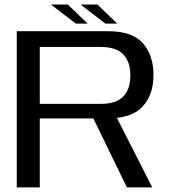

<svg xmlns="http://www.w3.org/2000/svg" viewBox="-20 -810 749 830"><path d="M52.5 0V-675H449Q551.5 -675 597.5 -623.2Q643.5 -571.5 643.5 -485.5Q643.5 -400 596 -349Q559 -309 485.5 -300.5L638 0H528.5L383.5 -298H152V0ZM152 -361H416Q482.5 -361 513 -393Q543.5 -425 543.5 -484Q543.5 -543 512.8 -575Q482 -607 416 -607H152ZM435.5 -708 328 -790.5H401L487 -708ZM307.5 -708 200 -790.5H273L359 -708Z"/></svg>

Font: Anybody ExtraExpanded
Style: Regular
Weight: 400
Width: 8
Designer: Tyler Finck
Foundry: Etcetera Type Company
Version: Version 1.010; ttfautohint (v1.8.3) -l 8 -r 50 -G 200 -x 14 